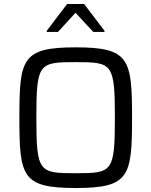

<svg xmlns="http://www.w3.org/2000/svg" viewBox="-20 -933 758 961"><path d="M214 -779V-773H270L358 -869L447 -773H503V-779L401 -913H316ZM359 8C627 8 641 -49 641 -344C641 -639 627 -696 359 -696C90 -696 77 -639 77 -344C77 -49 90 8 359 8ZM359 -66C175 -66 162 -71 162 -344C162 -617 175 -622 359 -622C542 -622 555 -617 555 -344C555 -71 542 -66 359 -66Z"/></svg>

Font: Saira UNSAM
Style: Regular
Weight: 400
Designer: Hector Gatti with collaboration of the Omnibus-Type team
Foundry: Omnibus-Type
Version: Version 0.072;PS 000.072;hotconv 1.0.88;makeotf.lib2.5.64775